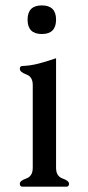

<svg xmlns="http://www.w3.org/2000/svg" viewBox="-20 -704 330 724"><path d="M191.4 -629.9Q191.4 -575.7 137.7 -575.7Q84 -575.7 84 -629.9Q84 -683.6 137.7 -683.6Q191.4 -683.6 191.4 -629.9ZM191.4 -71.3Q191.4 -39.6 215.8 -31Q240.2 -22.5 240.2 -11.2Q240.2 0 230.5 0H64.9Q54.7 0 54.7 -11.2Q54.7 -22.5 79.1 -31Q103.5 -39.6 103.5 -71.3V-383.8Q103.5 -414.6 79.1 -423.3Q54.7 -432.1 54.7 -444.8Q54.7 -455.1 64.9 -455.1Q97.2 -456.5 128.7 -465.1Q160.2 -473.6 191.4 -484.4Z"/></svg>

Font: Caudex
Style: Regular
Weight: 400
Version: Version 1.04